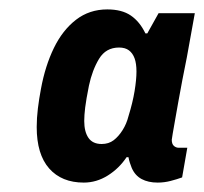

<svg xmlns="http://www.w3.org/2000/svg" viewBox="-20 -718 434 408"><path d="M158 -330Q111 -330 84.5 -360Q58 -390 58 -448Q58 -467 60.5 -487.5Q63 -508 67 -529Q76 -578 94.5 -616Q113 -654 141.5 -676Q170 -698 208 -698Q239 -698 258 -685Q277 -672 289 -647H293L317 -690H394L377 -596Q372 -572 367.5 -548Q363 -524 359 -502Q355 -480 352 -462.5Q349 -445 347 -434Q345 -423 345 -421Q345 -412 349.5 -408Q354 -404 360 -404H378L367 -341Q356 -337 342.5 -333.5Q329 -330 315 -330Q295 -330 281 -337.5Q267 -345 260 -361Q258 -366 256 -372Q254 -378 253 -384H249Q233 -360 209 -345Q185 -330 158 -330ZM196 -412Q211 -412 221.5 -420Q232 -428 240.5 -441.5Q249 -455 253 -471Q262 -500 266 -524.5Q270 -549 270 -566Q270 -583 266 -594Q262 -605 254 -611Q246 -617 233 -617Q205 -617 190.5 -593Q176 -569 169 -536Q163 -506 161 -489.5Q159 -473 159 -461Q159 -438 168 -425Q177 -412 196 -412Z"/></svg>

Font: Archivo SemiCondensed ExtraBold
Style: Italic
Weight: 800
Width: 4
Italic angle: -10°
Designer: Hector Gatti
Foundry: Omnibus-Type
Version: Version 2.001